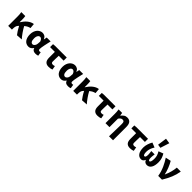

<svg xmlns="http://www.w3.org/2000/svg" viewBox="494 -2832 5011 5011"><g transform="rotate(45 3000.0 -326.5)"><path d="M420 11Q390 -27 355.5 -79.5Q321 -132 286 -201Q281 -196 275.5 -190Q270 -184 265 -178Q245 -157 234 -121.5Q223 -86 223 -29V0H85V-344Q85 -373 83 -415Q81 -457 73 -496H219Q224 -472 226 -440.5Q228 -409 228 -374V-281H232Q260 -324 292 -363Q324 -402 360.5 -432Q397 -462 438 -482Q479 -502 525 -508L537 -371Q497 -363 461 -345Q425 -327 383 -292Q402 -255 426.5 -215.5Q451 -176 478 -137.5Q505 -99 532.5 -63.5Q560 -28 586 0Z M838 12Q794 12 757.5 -5.5Q721 -23 695.5 -56Q670 -89 656 -137Q642 -185 642 -246Q642 -307 659.5 -356Q677 -405 706 -438.5Q735 -472 772.5 -490Q810 -508 850 -508Q894 -508 930.5 -486.5Q967 -465 992 -409H995L1011 -496H1156Q1146 -453 1135 -404.5Q1124 -356 1114.5 -309.5Q1105 -263 1098.5 -221.5Q1092 -180 1092 -152Q1092 -127 1105.5 -117Q1119 -107 1140 -107Q1155 -107 1172 -113L1190 -5Q1176 2 1154.5 7Q1133 12 1103 12Q1051 12 1020 -6.5Q989 -25 975 -70H972Q921 12 838 12ZM873 -108Q889 -108 903.5 -116.5Q918 -125 930 -139.5Q942 -154 950 -173.5Q958 -193 960 -215L966 -301Q951 -346 927.5 -367Q904 -388 881 -388Q864 -388 848.5 -380Q833 -372 820.5 -354.5Q808 -337 800.5 -310.5Q793 -284 793 -247Q793 -175 814.5 -141.5Q836 -108 873 -108Z M1585 12Q1540 12 1510 -1Q1480 -14 1461 -37.5Q1442 -61 1434 -94.5Q1426 -128 1426 -169V-381H1250V-490L1324 -496H1750V-381H1570Q1568 -320 1566.5 -263Q1565 -206 1565 -163Q1565 -131 1581 -119Q1597 -107 1623 -107Q1639 -107 1653.5 -109.5Q1668 -112 1689 -120L1708 -10Q1682 0 1651 6Q1620 12 1585 12Z M2038 12Q1994 12 1957.5 -5.5Q1921 -23 1895.5 -56Q1870 -89 1856 -137Q1842 -185 1842 -246Q1842 -307 1859.5 -356Q1877 -405 1906 -438.5Q1935 -472 1972.5 -490Q2010 -508 2050 -508Q2094 -508 2130.5 -486.5Q2167 -465 2192 -409H2195L2211 -496H2356Q2346 -453 2335 -404.5Q2324 -356 2314.5 -309.5Q2305 -263 2298.5 -221.5Q2292 -180 2292 -152Q2292 -127 2305.5 -117Q2319 -107 2340 -107Q2355 -107 2372 -113L2390 -5Q2376 2 2354.5 7Q2333 12 2303 12Q2251 12 2220 -6.5Q2189 -25 2175 -70H2172Q2121 12 2038 12ZM2073 -108Q2089 -108 2103.5 -116.5Q2118 -125 2130 -139.5Q2142 -154 2150 -173.5Q2158 -193 2160 -215L2166 -301Q2151 -346 2127.5 -367Q2104 -388 2081 -388Q2064 -388 2048.5 -380Q2033 -372 2020.5 -354.5Q2008 -337 2000.5 -310.5Q1993 -284 1993 -247Q1993 -175 2014.5 -141.5Q2036 -108 2073 -108Z M2820 11Q2790 -27 2755.5 -79.5Q2721 -132 2686 -201Q2681 -196 2675.5 -190Q2670 -184 2665 -178Q2645 -157 2634 -121.5Q2623 -86 2623 -29V0H2485V-344Q2485 -373 2483 -415Q2481 -457 2473 -496H2619Q2624 -472 2626 -440.5Q2628 -409 2628 -374V-281H2632Q2660 -324 2692 -363Q2724 -402 2760.5 -432Q2797 -462 2838 -482Q2879 -502 2925 -508L2937 -371Q2897 -363 2861 -345Q2825 -327 2783 -292Q2802 -255 2826.5 -215.5Q2851 -176 2878 -137.5Q2905 -99 2932.5 -63.5Q2960 -28 2986 0Z M3385 12Q3340 12 3310 -1Q3280 -14 3261 -37.5Q3242 -61 3234 -94.5Q3226 -128 3226 -169V-381H3050V-490L3124 -496H3550V-381H3370Q3368 -320 3366.5 -263Q3365 -206 3365 -163Q3365 -131 3381 -119Q3397 -107 3423 -107Q3439 -107 3453.5 -109.5Q3468 -112 3489 -120L3508 -10Q3482 0 3451 6Q3420 12 3385 12Z M3983 177Q3985 119 3986.5 54.5Q3988 -10 3989.5 -72Q3991 -134 3992 -190Q3993 -246 3993 -289Q3993 -343 3978 -363Q3963 -383 3925 -383Q3896 -383 3872.5 -366.5Q3849 -350 3823 -313V0H3676V-344Q3676 -373 3674 -414Q3672 -455 3665 -496H3795L3806 -412H3810Q3844 -454 3882.5 -481Q3921 -508 3976 -508Q4019 -508 4048.5 -494Q4078 -480 4096.5 -454.5Q4115 -429 4123 -391.5Q4131 -354 4131 -308V177Z M4585 12Q4540 12 4510 -1Q4480 -14 4461 -37.5Q4442 -61 4434 -94.5Q4426 -128 4426 -169V-381H4250V-490L4324 -496H4750V-381H4570Q4568 -320 4566.5 -263Q4565 -206 4565 -163Q4565 -131 4581 -119Q4597 -107 4623 -107Q4639 -107 4653.5 -109.5Q4668 -112 4689 -120L4708 -10Q4682 0 4651 6Q4620 12 4585 12Z M4996 12Q4916 12 4869 -55.5Q4822 -123 4822 -253Q4822 -284 4828 -317.5Q4834 -351 4844.5 -384Q4855 -417 4869 -449Q4883 -481 4900 -508L5031 -456Q4993 -394 4974.5 -339.5Q4956 -285 4956 -224Q4956 -171 4967.5 -139Q4979 -107 5003 -107Q5048 -107 5048 -200Q5048 -217 5047 -231.5Q5046 -246 5044.5 -261Q5043 -276 5041 -292.5Q5039 -309 5036 -331H5160Q5157 -309 5155 -292.5Q5153 -276 5151.5 -261Q5150 -246 5149 -231.5Q5148 -217 5148 -200Q5148 -147 5158.5 -127Q5169 -107 5189 -107Q5210 -107 5223 -142.5Q5236 -178 5236 -246Q5236 -276 5233 -302Q5230 -328 5222.5 -353Q5215 -378 5203 -403.5Q5191 -429 5173 -459L5304 -508Q5337 -454 5357.5 -394Q5378 -334 5378 -257Q5378 -128 5334 -58Q5290 12 5209 12Q5175 12 5146 -5.5Q5117 -23 5100 -65H5096Q5079 -23 5053.5 -5.5Q5028 12 4996 12ZM5144 -558 5045 -573 5080 -830 5224 -808Z M5622 0Q5611 -70 5590.5 -136Q5570 -202 5543 -262.5Q5516 -323 5485.5 -376.5Q5455 -430 5425 -476L5575 -508Q5596 -474 5617.5 -429Q5639 -384 5658.5 -335.5Q5678 -287 5692.5 -238.5Q5707 -190 5715 -150H5719Q5758 -236 5782 -323Q5806 -410 5813 -496H5959Q5948 -430 5931.5 -370.5Q5915 -311 5891 -252Q5867 -193 5835 -131.5Q5803 -70 5761 0Z"/></g></svg>

Font: Source Code Pro
Style: Bold
Weight: 700
Monospace: yes
Designer: Paul D. Hunt, Teo Tuominen
Foundry: Adobe Systems Incorporated
Version: Version 2.030;PS 1.000;hotconv 16.6.51;makeotf.lib2.5.65220